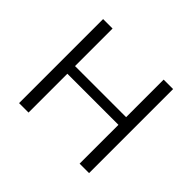

<svg xmlns="http://www.w3.org/2000/svg" viewBox="-149 -861 1063 1063"><g transform="rotate(45 383.0 -329.0)"><path d="M583 -304H183V0H109V-658H183V-364H583V-658H657V0H583Z"/></g></svg>

Font: LXGW Bright GB
Style: Regular
Weight: 400
Designer: Christian Thalmann (Catharsis Fonts)
Foundry: LXGW / Christian Thalmann (Catharsis Fonts) / Fontworks Inc.
Version: Version 5.510